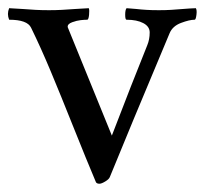

<svg xmlns="http://www.w3.org/2000/svg" viewBox="-20 -440 503 471"><path d="M100.1 -415Q116.7 -415 131.6 -415.8Q146.5 -416.5 165.3 -418Q184.1 -419.4 197.8 -419.9Q199.7 -415.5 198.5 -403.6Q197.3 -391.6 193.8 -391.6Q187.5 -391.6 178 -390.6Q168.5 -389.6 157.2 -385.5Q146 -381.3 146 -375Q146 -373 147 -371.1L254.4 -107.4Q304.2 -237.3 341.3 -329.1Q347.2 -343.3 347.2 -360.4Q347.2 -375 331.5 -383.3Q315.9 -391.6 290.5 -391.6Q287.1 -391.6 287.1 -403.8Q287.1 -416 290.5 -419.9Q300.8 -419.4 314 -418Q327.1 -416.5 339.4 -415.8Q351.6 -415 369.6 -415Q386.2 -415 399.4 -415.8Q412.6 -416.5 429.2 -418Q445.8 -419.4 460.4 -419.9Q463.4 -415.5 461.9 -403.6Q460.4 -391.6 457.5 -391.6Q444.8 -391.6 424.1 -383.8Q403.3 -376 396 -358.4Q291.5 -109.4 249.5 -5.9Q247.6 -0.5 238.3 5.1Q229 10.7 224.1 10.7Q217.3 10.7 215.3 6.8Q192.4 -47.4 160.6 -127Q128.9 -206.5 104.5 -264.9Q80.1 -323.2 56.2 -372.1Q46.9 -391.6 2.4 -391.6Q-3.4 -405.8 2.4 -419.9Q16.6 -419.4 34.7 -418Q52.7 -416.5 67.6 -415.8Q82.5 -415 100.1 -415Z"/></svg>

Font: Amiri
Style: Regular
Weight: 400
Designer: Khaled Hosny
Version: Version 000.108